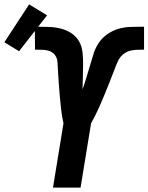

<svg xmlns="http://www.w3.org/2000/svg" viewBox="-111 -857 678 877"><path d="M131 0 179 -294Q172 -324 168.5 -355.5Q165 -387 162 -419Q159 -451 157 -483Q155 -515 153 -547V-548Q152 -560 151.5 -573Q151 -586 145.5 -597Q140 -608 130.5 -615.5Q121 -623 108.5 -626Q96 -629 83 -629.5Q70 -630 57 -630H49L48 -735H55Q84 -735 112 -734Q140 -733 166.5 -726.5Q193 -720 215.5 -705Q238 -690 250.5 -667.5Q263 -645 266 -617Q269 -589 268.5 -561Q268 -533 267.5 -505Q267 -477 266 -449Q276 -476 283.5 -502.5Q291 -529 299.5 -555.5Q308 -582 315.5 -608.5Q323 -635 339 -659.5Q355 -684 379.5 -701Q404 -718 430.5 -725.5Q457 -733 484 -734Q511 -735 538 -735H547V-630H539Q526 -630 513 -629.5Q500 -629 486.5 -626Q473 -623 460.5 -615.5Q448 -608 439.5 -597Q431 -586 425.5 -573Q420 -560 415 -548V-547Q403 -515 390 -483Q377 -451 364 -419Q351 -387 336.5 -355.5Q322 -324 305 -294L257 0ZM-24 -623 -91 -664 22 -837 104 -787Z"/></svg>

Font: Iosevka Curly Extrabold
Style: Italic
Weight: 800
Italic angle: -9°
Monospace: yes
Designer: Belleve Invis
Foundry: Belleve Invis
Version: Version 22.1.2; ttfautohint (v1.8.4)